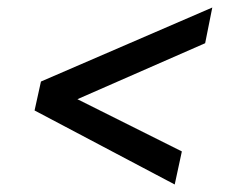

<svg xmlns="http://www.w3.org/2000/svg" viewBox="-20 -545 640 511"><path d="M72 -251 89 -328 545 -525 526 -430 186 -281 464 -142 445 -54Z"/></svg>

Font: Radio Canada
Style: Italic
Weight: 400
Italic angle: -12°
Designer: Charles Daoud, Etienne Aubert Bonn, Alexandre Saumier Demers, Jacques Le Bailly
Foundry: Radio-Canada
Version: Version 2.104;gftools[0.9.28.dev5+ged2979d]